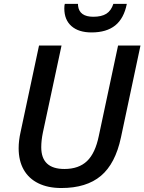

<svg xmlns="http://www.w3.org/2000/svg" viewBox="-20 -945 733 975"><path d="M74.7 -192.4Q74.7 -231 84.5 -274.4L178.2 -713.9H292.5L197.8 -272Q189.5 -231.9 189.5 -197.3Q189.5 -86.9 307.1 -86.9Q379.9 -86.9 421.9 -127Q463.9 -167 481.9 -255.4L579.6 -713.9H693.4L594.2 -247.1Q565.9 -113.8 492.4 -52Q418.9 9.8 291.5 9.8Q223.6 9.8 174.8 -14.2Q126 -38.1 100.3 -83.5Q74.7 -128.9 74.7 -192.4ZM306.6 -901.9Q306.6 -918 309.1 -925.3H376Q376 -918 376.5 -915Q383.3 -859.9 454.1 -859.9Q495.6 -859.9 520 -875.2Q544.4 -890.6 555.7 -925.3H624Q609.4 -851.6 565.2 -815.9Q521 -780.3 444.8 -780.3Q379.4 -780.3 343 -812.3Q306.6 -844.2 306.6 -901.9Z"/></svg>

Font: Viking Open Sans Light
Style: Bold Italic
Weight: 600
Italic angle: -12°
Foundry: Ascender Corporation
Version: Version 2.000